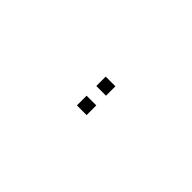

<svg xmlns="http://www.w3.org/2000/svg" viewBox="37 -875 448 448"><g transform="rotate(-45 261.0 -651.0)"><path d="M214 -667H246V-635H214ZM278 -667H309V-635H278Z"/></g></svg>

Font: Zector
Style: Regular
Weight: 400
Designer: GGBot
Version: 0.72